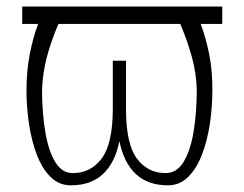

<svg xmlns="http://www.w3.org/2000/svg" viewBox="-20 -548 735 578"><path d="M649.1 -528.4V-475.9H584.2Q599.4 -435.4 609.6 -385.5Q619.7 -335.6 619.3 -277Q619.3 -224.4 611.5 -173.5Q603.7 -122.5 587.4 -81Q571 -39.4 545.8 -14.7Q520.6 9.9 485.8 9.9Q424.7 9.9 388.5 -24.5Q352.3 -58.9 339.5 -123.2Q326.7 -58.9 290.5 -24.5Q254.3 9.9 193.2 9.9Q158 9.9 132.8 -14.7Q107.6 -39.4 91.4 -81Q75.3 -122.5 67.5 -173.5Q59.7 -224.4 59.7 -277Q60 -335.9 69.8 -385.8Q79.5 -435.7 94.8 -475.9H46.9V-528.4ZM155.9 -475.9Q134.6 -426.8 121.4 -377.5Q108.3 -328.1 106.5 -277Q106.9 -205.6 116.7 -149Q126.4 -92.3 146.8 -59.5Q167.3 -26.6 198.9 -27Q252.8 -26.6 286 -70.7Q319.2 -114.7 319.6 -218.8V-365.1H359.4V-218.8Q359.4 -114 392.4 -70.3Q425.4 -26.6 478.7 -27Q511 -26.6 531.6 -58.9Q552.2 -91.3 562.1 -147.9Q572.1 -204.5 572.4 -277Q571 -328.5 557.2 -378Q543.3 -427.6 522.7 -475.9Z"/></svg>

Font: Inter UI Thin
Style: Regular
Weight: 100
Designer: Rasmus Andersson
Foundry: rsms
Version: 3.2;8d6f07862